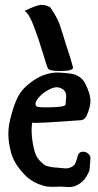

<svg xmlns="http://www.w3.org/2000/svg" viewBox="-20 -757 395 774"><path d="M79.1 -712.9Q127.9 -737.3 148.4 -737.3Q166 -737.3 182.6 -727.5Q202.1 -699.2 211.9 -678.7Q221.7 -658.2 231.4 -625Q241.2 -591.8 246.1 -577.1Q264.6 -523.4 274.4 -485.4V-484.4Q274.4 -470.7 221.7 -470.7Q179.7 -470.7 173.8 -480.5Q168.9 -488.3 152.8 -543Q136.7 -597.7 116.7 -650.4Q96.7 -703.1 79.1 -712.9ZM109.4 -262.7Q107.4 -243.2 107.4 -231.4Q107.4 -208 111.3 -185.5Q116.2 -153.3 124 -134.3Q131.8 -115.2 151.4 -98.6Q156.2 -93.8 161.6 -90.8Q167 -87.9 174.3 -86.4Q181.6 -85 185.1 -84Q188.5 -83 198.2 -82Q208 -81.1 211.9 -81.1Q215.8 -81.1 227.1 -79.6Q238.3 -78.1 244.1 -78.1Q260.7 -78.1 273.4 -86.9Q280.3 -91.8 283.2 -97.7Q286.1 -103.5 289.1 -114.3Q292 -125 293.9 -129.9Q298.8 -145.5 315.4 -145.5Q326.2 -145.5 335.4 -137.7Q344.7 -129.9 344.7 -119.1V-118.2Q341.8 -76.2 340.3 -69.8Q338.9 -63.5 328.1 -44.9Q314.5 -21.5 287.1 -8.8Q274.4 -2.9 256.8 -2.9Q252 -2.9 239.7 -3.9Q227.5 -4.9 220.7 -4.9Q208 -3.9 188.5 -3.9Q168.9 -3.9 157.2 -7.8Q116.2 -18.6 85.9 -45.9Q35.2 -95.7 23.4 -146.5Q13.7 -184.6 13.7 -217.8Q13.7 -253.9 26.4 -295.9Q39.1 -342.8 54.7 -371.1Q70.3 -399.4 102.5 -423.8Q156.2 -464.8 213.9 -464.8Q221.7 -464.8 241.2 -462.9Q263.7 -460.9 275.9 -458Q288.1 -455.1 301.8 -445.8Q315.4 -436.5 324.2 -418.9Q344.7 -377.9 344.7 -350.6Q344.7 -329.1 333 -299.8Q324.2 -273.4 305.7 -272.5Q294.9 -271.5 223.1 -266.6Q151.4 -261.7 123 -261.7Q110.4 -261.7 109.4 -262.7ZM126 -329.1Q130.9 -324.2 164.1 -324.2Q242.2 -324.2 244.1 -335Q244.1 -340.8 245.6 -352.5Q247.1 -364.3 247.1 -369.1Q247.1 -386.7 234.4 -396.5Q220.7 -405.3 209 -405.3Q189.5 -405.3 162.1 -386.7Q147.5 -377 135.3 -362.8Q123 -348.6 123 -337.9Q123 -334 126 -329.1Z"/></svg>

Font: LPEducational
Style: Medium
Weight: 500
Designer: Based on Essays1743, by John Stracke, which says:

Based on the typeface in a 1743 English translation of the essays of 
Version: Version 001.204